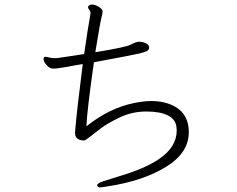

<svg xmlns="http://www.w3.org/2000/svg" viewBox="-20 -783 1040 842"><path d="M349 -167Q309 -167 309 -201L311 -225Q317 -299 343 -502Q299 -495 275 -490Q230 -482 214 -482Q198 -482 184.5 -497.5Q171 -513 171 -523.5Q171 -534 180 -534Q185 -534 195 -531Q205 -528 220 -528H229Q240 -530 273.5 -534.5Q307 -539 349 -546Q364 -652 377 -724V-726Q377 -734 371.5 -740Q366 -746 366 -752Q369 -763 383.5 -763Q398 -763 414 -752.5Q430 -742 430 -733.5Q430 -725 424.5 -704Q419 -683 398 -554Q534 -576 555 -588Q576 -600 590.5 -600Q605 -600 619 -593.5Q633 -587 634 -576V-574Q634 -566 626 -560.5Q618 -555 591.5 -548.5Q565 -542 392 -510Q362 -302 359 -229Q459 -309 567 -331Q612 -340 643 -340Q705 -340 750 -314Q808 -280 808 -203Q808 -113 708.5 -51.5Q609 10 454 34Q425 39 417 39Q409 39 406 30Q406 20 435.5 11Q465 2 509 -12Q615 -44 675 -84Q755 -137 755 -211L754 -224Q751 -259 717 -276.5Q683 -294 621.5 -294Q560 -294 506 -268.5Q452 -243 420 -218.5Q388 -194 371 -180.5Q354 -167 349 -167Z"/></svg>

Font: ToneOZ-Pinyin-WenKai-Light
Style: Light
Weight: 300
Designer: Fontworks Inc.
Foundry: ToneOZ
Version: Version 0.240331